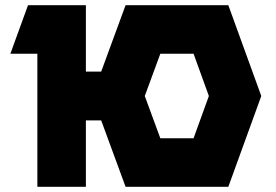

<svg xmlns="http://www.w3.org/2000/svg" viewBox="-20 -720 1062 740"><path d="M20 -513 88 -700H311V-444H370L464 -700H860L987 -350L860 0H464L370 -256H311V0H124V-513ZM538 -350 598 -187H726L785 -350L726 -513H598Z"/></svg>

Font: Clickuper
Style: Bold
Weight: 700
Designer: Denis Ignatov
Foundry: Denis Ignatov
Version: Version 1.10 April 16, 2021